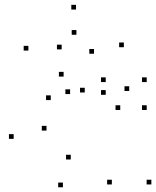

<svg xmlns="http://www.w3.org/2000/svg" viewBox="-20 -772 662 814"><path d="M280 -95.8V-115.8H260V-95.8ZM177.2 -218.4V-238.4H157.2V-218.4ZM277.2 -373.2V-393.2H257.2V-373.2ZM249.7 -447.3V-467.3H229.7V-447.3ZM37.9 -183.3V-203.3H17.9V-183.3ZM246.7 22V2H226.7V22ZM527.8 -386.3V-406.3H507.8V-386.3ZM489.8 -305.7V-325.7H469.8V-305.7ZM602 -305.7V-325.7H582V-305.7ZM602 -424V-444H582V-424ZM428.2 -424V-444H408.2V-424ZM428.2 -370.1V-390.1H408.2V-370.1ZM302.3 -731.5V-751.5H282.3V-731.5ZM100.4 -557.6V-577.6H80.4V-557.6ZM195.2 -347.7V-367.7H175.2V-347.7ZM454.2 10V-10H434.2V10ZM621.7 10V-10H601.7V10ZM339.3 -379.9V-399.9H319.3V-379.9ZM241.4 -562.6V-582.6H221.4V-562.6ZM304 -624.6V-644.6H284V-624.6ZM378.6 -544.2V-564.2H358.6V-544.2ZM505.1 -571.8V-591.8H485.1V-571.8Z"/></svg>

Font: Monaspace Radon Dots Var
Style: Regular
Weight: 400
Designer: Riley Cran and the Lettermatic Team
Version: Version 1.100 (Monaspace Radon Dots)